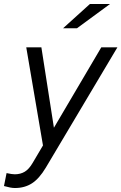

<svg xmlns="http://www.w3.org/2000/svg" viewBox="-64 -726 610 965"><path d="M11 219Q0 219 -13 216.5Q-26 214 -44 209L-31 144Q-17 147 -7 148.5Q3 150 10 150Q39 150 60.5 137Q82 124 100 93L152 5L68 -488H144L207 -84L445 -488H526L166 117Q133 172 96.5 195.5Q60 219 11 219ZM253 -584 388 -706H489L323 -584Z"/></svg>

Font: Red Hat Text VF
Style: Italic
Weight: 300
Italic angle: -12°
Designer: Pentagram, MCKL
Foundry: Pentagram, MCKL
Version: Version 1.023